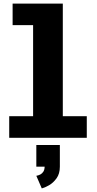

<svg xmlns="http://www.w3.org/2000/svg" viewBox="-20 -770 540 1073"><path d="M31.5 0V-120.5H165V-629.5H50.5V-750H331V-120.5H465V0ZM213.5 283 183 212.5Q195 210.5 205.5 205Q216 199.5 222.8 188.5Q229.5 177.5 229.5 159.5L314.5 161.5Q314.5 201 296 226.5Q277.5 252 253.8 265.5Q230 279 213.5 283ZM183 161.5V40.5H314.5V161.5Z"/></svg>

Font: Trispace Thin
Style: Bold
Weight: 700
Version: Version 1.210